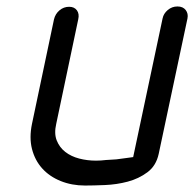

<svg xmlns="http://www.w3.org/2000/svg" viewBox="-20 -575 601 594"><path d="M483 -518Q486 -533 499 -544Q512 -555 529 -555Q546 -555 554.5 -544Q563 -533 560 -518L471 -99Q463 -62 436 -42Q409 -22 375 -13Q341 -4 304.5 -2.5Q268 -1 243 -1Q202 -1 167.5 -15Q133 -29 110.5 -54Q88 -79 79 -114Q70 -149 79 -192L147 -515Q151 -532 164 -543Q177 -554 194 -554Q210 -554 218 -543Q226 -532 222 -515L154 -192Q147 -162 155.5 -140.5Q164 -119 182 -105Q200 -91 225 -84.5Q250 -78 277 -78Q292 -78 308 -80L340 -82Q356 -84 370 -86Q384 -88 392 -89Z"/></svg>

Font: VDS Compensated
Style: Light Italic
Weight: 300
Italic angle: -12°
Designer: artmaker
Foundry: artmaker
Version: Version 1.000 2012 initial release